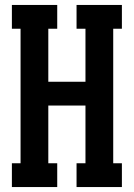

<svg xmlns="http://www.w3.org/2000/svg" viewBox="-20 -755 540 775"><path d="M28 0V-96H63V-639H28V-735H211V-639H175V-425H325V-639H289V-735H472V-639H437V-96H472V0H289V-96H325V-329H175V-96H211V0Z"/></svg>

Font: Iosevka Curly Slab
Style: Bold
Weight: 700
Monospace: yes
Designer: Belleve Invis
Foundry: Belleve Invis
Version: Version 22.1.2; ttfautohint (v1.8.4)